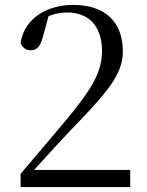

<svg xmlns="http://www.w3.org/2000/svg" viewBox="-20 -763 598 783"><path d="M64 0H511V-70H119C180 -137 239 -202 268 -232C420 -388 481 -461 481 -553C481 -671 412 -743 278 -743C176 -743 80 -691 64 -589C70 -569 86 -558 105 -558C128 -558 144 -571 154 -610L178 -697C204 -708 229 -712 254 -712C343 -712 396 -655 396 -555C396 -467 352 -397 246 -269C197 -211 130 -132 64 -54Z"/></svg>

Font: Harano Aji Mincho KR
Style: Regular
Weight: 400
Foundry: Masamichi Hosoda
Version: HaranoAjiMinchoKR-Regular version 20230610;ttx 4.39.4